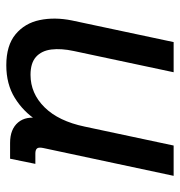

<svg xmlns="http://www.w3.org/2000/svg" viewBox="-0 -566 580 619"><g transform="rotate(90 289.5 -257.0)"><path d="M190.9 12.2Q127 12.2 91.1 -17.6Q55.2 -47.4 45.2 -95.5Q35.2 -143.6 46.4 -199.2L116.2 -527.3H213.4L145 -205.6Q136.2 -164.6 140.1 -133.1Q144 -101.6 163.8 -83.7Q183.6 -65.9 221.7 -65.9Q281.7 -65.9 326.4 -111.1Q371.1 -156.2 388.7 -240.7L449.7 -527.3H547.4L458 -108.4Q454.6 -93.3 458.7 -87.4Q462.9 -81.5 475.6 -81.5H508.8L492.2 0H441.4Q397 0 375.2 -25.9Q353.5 -51.8 362.3 -95.7L367.2 -119.1L369.1 -86.9Q340.8 -43 296.4 -15.4Q252 12.2 190.9 12.2Z"/></g></svg>

Font: Schibsted Grotesk Medium
Style: Italic
Weight: 500
Italic angle: -12°
Designer: Bakken & Baeck AS, Henrik Kongsvoll
Foundry: Schibsted ASA
Version: Version 1.100;gftools[0.9.25]